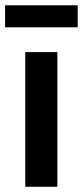

<svg xmlns="http://www.w3.org/2000/svg" viewBox="-42 -715 318 735"><path d="M54.7 0V-515.6H177.7V0ZM255.4 -694.8V-610.4H-22.5V-694.8Z"/></svg>

Font: Inter Display SemiBold
Style: Regular
Weight: 600
Designer: Rasmus Andersson
Foundry: rsms
Version: Version 4.001;git-9221beed3